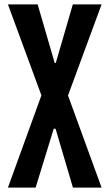

<svg xmlns="http://www.w3.org/2000/svg" viewBox="-20 -854 498 874"><path d="M16.1 0 168.5 -419.9 16.1 -834H151.4L229 -567.4H233.9L311.5 -834H442.4L289.6 -419.4L442.4 0H312L232.9 -268.1H224.6L142.1 0Z"/></svg>

Font: FjallaOne
Style: Regular
Weight: 400
Designer: Irina Smirnova
Foundry: Irina Smirnova
Version: Version 1.001